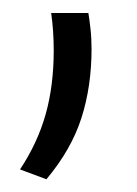

<svg xmlns="http://www.w3.org/2000/svg" viewBox="-20 -148 216 302"><path d="M119 -127.5Q120.5 -119 122.2 -103.8Q124 -88.5 124 -71Q124 -12 108 37.8Q92 87.5 53 134L11.5 118.5Q39 77 51.8 31.8Q64.5 -13.5 64.5 -68.5Q64.5 -84 63.5 -98.8Q62.5 -113.5 60.5 -127.5Z"/></svg>

Font: Anek Gujarati Medium Light
Style: Regular
Weight: 300
Version: Version 1.003